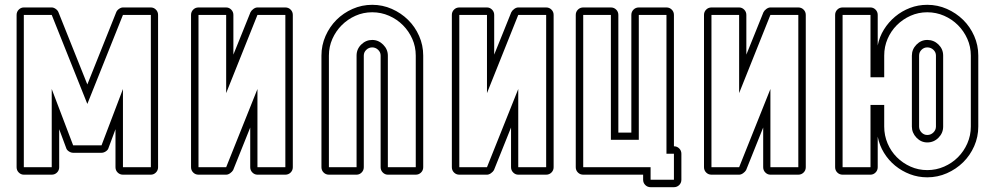

<svg xmlns="http://www.w3.org/2000/svg" viewBox="-20 -726 4180 798"><path d="M431 -111Q429 -103 420 -97Q411 -91 402 -91H284Q275 -91 266 -97Q257 -103 255 -111L226 -189V-31Q226 -18 217 -9Q208 0 195 0H79Q67 0 58 -9Q49 -18 49 -31V-664Q49 -677 58 -686Q67 -695 79 -695H195Q203 -695 211.5 -689Q220 -683 223 -675L343 -375L463 -675Q466 -683 474.5 -689Q483 -695 491 -695H607Q619 -695 628 -686Q637 -677 637 -664V-31Q637 -18 628 -9Q619 0 607 0H491Q478 0 469 -9Q460 -18 460 -31V-189ZM491 -356V-31H607V-664H491L343 -294L195 -664H79V-31H195V-356L284 -122H402Z M1197 -31Q1197 -18 1188 -9Q1179 0 1166 0H1050Q1038 0 1029 -9Q1020 -18 1020 -31V-196L949 -19Q945 -12 936.5 -6Q928 0 920 0H805Q792 0 783 -9Q774 -18 774 -31V-664Q774 -677 783 -686Q792 -695 805 -695H920Q932 -695 941 -686Q950 -677 950 -664V-499Q968 -544 986 -588Q1004 -632 1021 -675Q1025 -683 1033.5 -689Q1042 -695 1050 -695H1166Q1179 -695 1188 -686Q1197 -677 1197 -664ZM1166 -664H1050L920 -339V-664H805V-31H920L1050 -356V-31H1166Z M1562 -495Q1562 -509 1551.5 -519Q1541 -529 1527 -529Q1513 -529 1502.5 -519Q1492 -509 1492 -495V-31Q1492 -18 1483 -9Q1474 0 1462 0H1347Q1334 0 1325 -9Q1316 -18 1316 -31V-495Q1316 -538 1333 -576.5Q1350 -615 1378.5 -643.5Q1407 -672 1445.5 -689Q1484 -706 1527 -706Q1570 -706 1608.5 -689Q1647 -672 1676 -643.5Q1705 -615 1722 -576.5Q1739 -538 1739 -495V-31Q1739 -18 1730 -9Q1721 0 1708 0H1592Q1580 0 1571 -9Q1562 -18 1562 -31ZM1592 -31H1708V-495Q1708 -532 1693.5 -564.5Q1679 -597 1654.5 -621.5Q1630 -646 1597 -660.5Q1564 -675 1527 -675Q1490 -675 1457.5 -660.5Q1425 -646 1400.5 -621.5Q1376 -597 1361.5 -564.5Q1347 -532 1347 -495V-31H1462V-495Q1462 -522 1481.5 -541Q1501 -560 1527 -560Q1553 -560 1572.5 -540.5Q1592 -521 1592 -495Z M2281 -31Q2281 -18 2272 -9Q2263 0 2250 0H2134Q2122 0 2113 -9Q2104 -18 2104 -31V-196L2033 -19Q2029 -12 2020.5 -6Q2012 0 2004 0H1889Q1876 0 1867 -9Q1858 -18 1858 -31V-664Q1858 -677 1867 -686Q1876 -695 1889 -695H2004Q2016 -695 2025 -686Q2034 -677 2034 -664V-499Q2052 -544 2070 -588Q2088 -632 2105 -675Q2109 -683 2117.5 -689Q2126 -695 2134 -695H2250Q2263 -695 2272 -686Q2281 -677 2281 -664ZM2250 -664H2134L2004 -339V-664H1889V-31H2004L2134 -356V-31H2250Z M2373 -664Q2373 -677 2382 -686Q2391 -695 2404 -695H2519Q2532 -695 2541 -686Q2550 -677 2550 -664V-175H2604V-664Q2604 -677 2613 -686Q2622 -695 2635 -695H2750Q2763 -695 2772 -686Q2781 -677 2781 -664V-118Q2794 -118 2803 -109Q2812 -100 2812 -87V21Q2812 34 2803 43Q2794 52 2781 52H2684Q2671 52 2662 43Q2653 34 2653 21V0H2404Q2391 0 2382 -9Q2373 -18 2373 -31ZM2404 -31H2684V21H2781V-87H2750V-664H2635V-145H2519V-664H2404Z M3329 -31Q3329 -18 3320 -9Q3311 0 3298 0H3182Q3170 0 3161 -9Q3152 -18 3152 -31V-196L3081 -19Q3077 -12 3068.5 -6Q3060 0 3052 0H2937Q2924 0 2915 -9Q2906 -18 2906 -31V-664Q2906 -677 2915 -686Q2924 -695 2937 -695H3052Q3064 -695 3073 -686Q3082 -677 3082 -664V-499Q3100 -544 3118 -588Q3136 -632 3153 -675Q3157 -683 3165.5 -689Q3174 -695 3182 -695H3298Q3311 -695 3320 -686Q3329 -677 3329 -664ZM3298 -664H3182L3052 -339V-664H2937V-31H3052L3182 -356V-31H3298Z M3482 0Q3469 0 3460 -9Q3451 -18 3451 -31V-664Q3451 -677 3460 -686Q3469 -695 3482 -695H3598Q3610 -695 3619 -686Q3628 -677 3628 -664V-537Q3635 -573 3654 -603.5Q3673 -634 3700.5 -657Q3728 -680 3762 -693Q3796 -706 3834 -706Q3877 -706 3915.5 -689Q3954 -672 3983 -643.5Q4012 -615 4029 -576.5Q4046 -538 4046 -495V-200Q4046 -157 4029 -118.5Q4012 -80 3983 -51.5Q3954 -23 3915.5 -6Q3877 11 3834 11Q3796 11 3762 -2Q3728 -15 3700.5 -37.5Q3673 -60 3654 -91Q3635 -122 3628 -158V-31Q3628 -18 3619 -9Q3610 0 3598 0ZM3870 -495Q3870 -509 3859.5 -519Q3849 -529 3834 -529Q3820 -529 3810 -519Q3800 -509 3800 -495V-200Q3800 -186 3810 -175.5Q3820 -165 3834 -165Q3849 -165 3859.5 -175.5Q3870 -186 3870 -200ZM3900 -200Q3900 -173 3880.5 -153.5Q3861 -134 3834 -134Q3808 -134 3789 -154Q3770 -174 3770 -200V-495Q3770 -521 3789 -540.5Q3808 -560 3834 -560Q3861 -560 3880.5 -541Q3900 -522 3900 -495ZM3598 -31V-290H3655V-200Q3655 -163 3669 -130Q3683 -97 3707.5 -72.5Q3732 -48 3764.5 -33.5Q3797 -19 3834 -19Q3871 -19 3904 -33.5Q3937 -48 3961.5 -72.5Q3986 -97 4000.5 -130Q4015 -163 4015 -200V-495Q4015 -532 4000.5 -564.5Q3986 -597 3961.5 -621.5Q3937 -646 3904 -660.5Q3871 -675 3834 -675Q3797 -675 3764.5 -660.5Q3732 -646 3707.5 -621.5Q3683 -597 3669 -564.5Q3655 -532 3655 -495V-405H3598V-664H3482V-31Z"/></svg>

Font: Lichte PostBus
Style: Regular
Weight: 400
Designer: Peter Wiegel
Version: Version 1.001